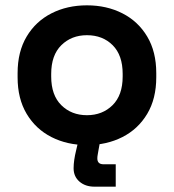

<svg xmlns="http://www.w3.org/2000/svg" viewBox="-20 -530 652 720"><path d="M306 14Q232 14 173 -16Q114 -46 80 -103Q46 -160 46 -240V-256Q46 -336 80 -393Q114 -450 173 -480Q232 -510 306 -510Q380 -510 439 -480Q498 -450 532 -393Q566 -336 566 -256V-240Q566 -160 532 -103Q498 -46 439 -16Q380 14 306 14ZM306 -98Q364 -98 402 -135.5Q440 -173 440 -243V-253Q440 -323 402.5 -360.5Q365 -398 306 -398Q248 -398 210 -360.5Q172 -323 172 -253V-243Q172 -173 210 -135.5Q248 -98 306 -98ZM334 170Q300 170 278 151Q256 132 256 101Q256 86 258.5 69Q261 52 265 36L278 -20H359L349 35Q348 42 346.5 49.5Q345 57 345 64Q345 86 368 86H414V170Z"/></svg>

Font: Space Grotesk
Style: Bold
Weight: 700
Designer: Florian Karsten
Foundry: Florian Karsten
Version: Version 2.000